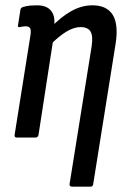

<svg xmlns="http://www.w3.org/2000/svg" viewBox="-20 -518 480 723"><path d="M252 185Q241 185 242 175L325 -343Q331 -382 321 -399Q311 -416 283 -416Q259 -416 231 -399.5Q203 -383 167 -347L170 -413Q210 -455 249 -476.5Q288 -498 328 -498Q382 -498 404.5 -462Q427 -426 415 -351L331 175Q330 185 320 185ZM43 0Q34 0 35 -10L94 -381Q98 -404 93.5 -411.5Q89 -419 76 -419Q72 -419 66 -418Q60 -417 54 -416Q46 -414 48 -424L57 -482Q59 -490 68 -492Q81 -496 94 -497Q107 -498 119 -498Q157 -498 173.5 -476Q190 -454 183 -412L180 -397L181 -373L125 -10Q123 0 113 0Z"/></svg>

Font: Sofia Sans Condensed SemiBold
Style: Italic
Weight: 600
Italic angle: -9°
Version: Version 4.100